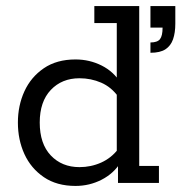

<svg xmlns="http://www.w3.org/2000/svg" viewBox="-20 -603 598 633"><path d="M229 10Q167 10 124.5 -19Q82 -48 60.5 -95Q39 -142 39 -199Q39 -255 60.5 -302Q82 -349 124.5 -378Q167 -407 229 -407Q275 -407 315 -387Q355 -367 378 -329L365 -332V-527H291V-583H439V-56H504V0H369V-68H378Q355 -31 315 -10.5Q275 10 229 10ZM242 -52Q280 -52 313.5 -67Q347 -82 370 -112L365 -80V-315L370 -284Q347 -316 313.5 -330.5Q280 -345 242 -345Q184 -345 147.5 -306.5Q111 -268 111 -199Q111 -129 147.5 -90.5Q184 -52 242 -52ZM476 -429V-463Q499 -463 507.5 -474Q516 -485 516 -512H476V-583H558V-525Q558 -495 550.5 -473.5Q543 -452 525.5 -440.5Q508 -429 476 -429Z"/></svg>

Font: Rokkitt
Style: Regular
Weight: 400
Designer: Vernon Adams
Foundry: Vernon Adams
Version: Version 3.103